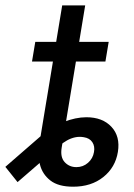

<svg xmlns="http://www.w3.org/2000/svg" viewBox="-79 -685 499 714"><path d="M192.9 9.3Q137.7 9.3 108.2 -13.9Q78.6 -37.1 69.6 -72.8Q60.5 -108.4 66.4 -145L94.2 -313.5H179.7L150.4 -136.2Q144.5 -100.6 161.6 -82Q178.7 -63.5 205.1 -63.5Q230 -63.5 248.3 -79.6Q266.6 -95.7 270.5 -119.6Q274.4 -141.1 264.4 -156.2Q254.4 -171.4 232.4 -174.8Q215.8 -177.7 200.2 -174.3Q184.6 -170.9 170.2 -162.8Q155.8 -154.8 142.6 -143.1L-13.7 -7.8L-59.1 -64.5L72.3 -178.7Q111.8 -213.4 157.2 -231.2Q202.6 -249 242.2 -249Q302.2 -249 335.4 -213.4Q368.7 -177.7 359.4 -120.1Q350.1 -62.5 305.2 -26.6Q260.3 9.3 192.9 9.3ZM74.7 -194.8 152.3 -665H237.8L160.2 -194.8ZM40 -456.1 52.2 -529.3H325.2L313 -456.1Z"/></svg>

Font: Inter 24pt
Style: Italic
Weight: 400
Italic angle: -9.3988°
Designer: Rasmus Andersson
Foundry: rsms
Version: Version 4.001;git-66647c0bb